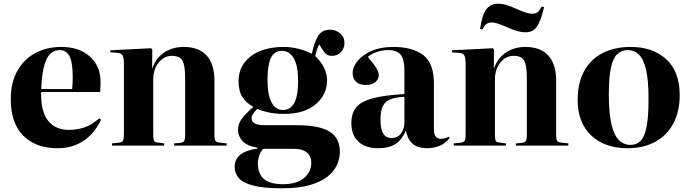

<svg xmlns="http://www.w3.org/2000/svg" viewBox="-20 -785 3722 1035"><path d="M290 14Q172 14 105 -54Q38 -122 38 -249Q38 -340 73.5 -403Q109 -466 170.5 -499Q232 -532 310 -532Q406 -532 464 -481Q522 -430 522 -342Q522 -329 521.5 -316.5Q521 -304 520 -289H202Q199 -187 238 -136Q277 -85 351 -85Q393 -85 432 -97Q471 -109 515 -147L525 -140Q490 -66 430.5 -26Q371 14 290 14ZM202 -305H369Q372 -335 372 -367Q372 -448 355 -481.5Q338 -515 302 -515Q274 -515 253 -497Q232 -479 219 -433.5Q206 -388 202 -305Z M584 0V-12L623 -16Q638 -18 643 -27Q648 -36 648 -62V-440Q648 -472 641.5 -485Q635 -498 613 -500L574 -503L575 -514L795 -525L801 -518L800 -417H801Q823 -475 867.5 -503.5Q912 -532 970 -532Q1051 -532 1093.5 -486Q1136 -440 1136 -349V-58Q1136 -34 1142 -25.5Q1148 -17 1167 -16L1202 -12V0H919V-12L952 -15Q968 -17 973 -25.5Q978 -34 978 -58V-362Q978 -435 963 -459.5Q948 -484 907 -484Q864 -484 835 -447.5Q806 -411 806 -357V-60Q806 -36 810 -27Q814 -18 828 -17L865 -12V0Z M1500 230Q1401 230 1345.5 215.5Q1290 201 1267.5 175Q1245 149 1245 115Q1245 32 1368 16V11Q1311 2 1287 -25Q1263 -52 1263 -83Q1263 -116 1281.5 -142Q1300 -168 1343 -207V-211Q1310 -228 1288 -260Q1266 -292 1266 -347Q1266 -404 1296.5 -445.5Q1327 -487 1381.5 -509.5Q1436 -532 1508 -532Q1549 -532 1588.5 -522Q1628 -512 1661 -495Q1673 -554 1694 -589.5Q1715 -625 1759 -625Q1790 -625 1813.5 -605Q1837 -585 1837 -553Q1837 -526 1818.5 -505Q1800 -484 1769 -484Q1748 -484 1737 -494.5Q1726 -505 1716 -521L1701 -546Q1693 -531 1688.5 -517Q1684 -503 1679 -483Q1707 -457 1725 -423.5Q1743 -390 1743 -353Q1743 -274 1681.5 -222.5Q1620 -171 1511 -171Q1465 -171 1428 -179Q1391 -187 1367 -198Q1351 -182 1343.5 -170.5Q1336 -159 1336 -149Q1336 -129 1353.5 -119.5Q1371 -110 1413 -110H1585Q1699 -110 1755.5 -76Q1812 -42 1812 33Q1812 67 1797.5 101.5Q1783 136 1748 165Q1713 194 1652.5 212Q1592 230 1500 230ZM1505 -192Q1587 -192 1587 -346Q1587 -431 1563.5 -471Q1540 -511 1500 -511Q1458 -511 1440 -472Q1422 -433 1422 -355Q1422 -273 1444 -232.5Q1466 -192 1505 -192ZM1506 208Q1580 208 1619 174.5Q1658 141 1658 93Q1658 54 1632.5 35.5Q1607 17 1562 17H1399Q1384 33 1377 54.5Q1370 76 1370 94Q1370 152 1403 180Q1436 208 1506 208Z M2018 14Q1950 14 1912 -21.5Q1874 -57 1874 -122Q1874 -175 1901 -207Q1928 -239 1990.5 -255.5Q2053 -272 2160 -278V-407Q2160 -466 2139.5 -490.5Q2119 -515 2071 -515Q2042 -515 2010.5 -504.5Q1979 -494 1963 -478Q2000 -435 2011 -414Q2022 -393 2022 -380Q2022 -359 2004 -343Q1986 -327 1953 -327Q1916 -327 1898.5 -345Q1881 -363 1881 -392Q1881 -424 1907.5 -456.5Q1934 -489 1983 -510.5Q2032 -532 2100 -532Q2203 -532 2261 -488.5Q2319 -445 2319 -335V-86Q2319 -37 2356 -37Q2377 -37 2399 -48L2404 -41Q2377 -8 2345 3Q2313 14 2284 14Q2230 14 2203 -11Q2176 -36 2168 -82Q2147 -31 2111.5 -8.5Q2076 14 2018 14ZM2091 -41Q2123 -41 2141.5 -65Q2160 -89 2160 -128V-263Q2088 -260 2059.5 -234.5Q2031 -209 2031 -140Q2031 -88 2046 -64.5Q2061 -41 2091 -41Z M2426 0V-12L2465 -16Q2480 -18 2485 -27Q2490 -36 2490 -62V-440Q2490 -472 2483.5 -485Q2477 -498 2455 -500L2416 -503L2417 -514L2637 -525L2643 -518L2642 -417H2643Q2665 -475 2709.5 -503.5Q2754 -532 2812 -532Q2893 -532 2935.5 -486Q2978 -440 2978 -349V-58Q2978 -34 2984 -25.5Q2990 -17 3009 -16L3044 -12V0H2761V-12L2794 -15Q2810 -17 2815 -25.5Q2820 -34 2820 -58V-362Q2820 -435 2805 -459.5Q2790 -484 2749 -484Q2706 -484 2677 -447.5Q2648 -411 2648 -357V-60Q2648 -36 2652 -27Q2656 -18 2670 -17L2707 -12V0ZM2814 -611Q2791 -611 2768.5 -617.5Q2746 -624 2716 -637Q2677 -654 2660 -659Q2643 -664 2631 -664Q2616 -664 2604 -657Q2592 -650 2580 -626L2568 -629Q2579 -706 2602 -735.5Q2625 -765 2666 -765Q2689 -765 2712 -757.5Q2735 -750 2762 -738Q2799 -722 2817 -716.5Q2835 -711 2850 -711Q2866 -711 2877 -718.5Q2888 -726 2900 -750L2913 -747Q2900 -692 2886 -662.5Q2872 -633 2855 -622Q2838 -611 2814 -611Z M3363 14Q3281 14 3220.5 -17Q3160 -48 3127 -106Q3094 -164 3094 -247Q3094 -338 3129 -402Q3164 -466 3228.5 -499Q3293 -532 3380 -532Q3499 -532 3571.5 -465.5Q3644 -399 3644 -272Q3644 -183 3609.5 -119Q3575 -55 3512 -20.5Q3449 14 3363 14ZM3379 -4Q3412 -4 3433.5 -26Q3455 -48 3465.5 -102Q3476 -156 3476 -251Q3476 -353 3462.5 -410Q3449 -467 3424 -491Q3399 -515 3364 -515Q3330 -515 3307 -493Q3284 -471 3273 -419Q3262 -367 3262 -277Q3262 -173 3276.5 -113.5Q3291 -54 3317 -29Q3343 -4 3379 -4Z"/></svg>

Font: Literata 72pt
Style: Bold
Weight: 700
Designer: Latin by Veronika Burian and Jose Scaglione. Greek by Irene Vlachou. Cyrillic by Vera Evstafieva.
Foundry: TypeTogether
Version: Version 3.002